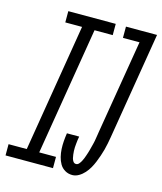

<svg xmlns="http://www.w3.org/2000/svg" viewBox="-143 -817 767 907"><g transform="rotate(15 240.0 -363.5)"><path d="M200 0H-32V-55H57L160 -680H78V-735H310V-680H221L118 -55H200ZM296 8Q276 8 260 -1.5Q244 -11 235 -26.5Q226 -42 221.5 -60.5Q217 -79 216 -98Q215 -117 216.5 -136.5Q218 -156 221 -176H281Q279 -167 278 -158Q277 -149 276 -140Q275 -131 274.5 -122Q274 -113 274.5 -104Q275 -95 276 -86.5Q277 -78 279 -69.5Q281 -61 286 -54Q291 -47 300 -47Q308 -47 314 -54Q320 -61 324 -68.5Q328 -76 331 -83.5Q334 -91 336.5 -98.5Q339 -106 341.5 -113.5Q344 -121 346 -129Q348 -137 350 -144.5Q352 -152 354 -160Q356 -168 357.5 -175.5Q359 -183 360 -190.5Q361 -198 362.5 -206Q364 -214 365 -222L441 -680H360V-735H512L426 -213Q423 -196 420 -180Q417 -164 412.5 -147.5Q408 -131 402.5 -115Q397 -99 390.5 -83Q384 -67 375.5 -52Q367 -37 355 -23.5Q343 -10 327.5 -1Q312 8 296 8Z"/></g></svg>

Font: Iosevka Term Curly Light
Style: Italic
Weight: 300
Italic angle: -9°
Designer: Belleve Invis
Foundry: Belleve Invis
Version: Version 32.3.0